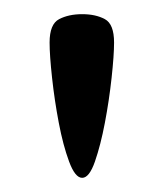

<svg xmlns="http://www.w3.org/2000/svg" viewBox="-20 -748 231 271"><path d="M96 -497Q86 -497 77.5 -520Q69 -543 63 -574.5Q57 -606 53.5 -638Q50 -670 50 -688Q50 -714 63.5 -721Q77 -728 96 -728Q115 -728 128 -721Q141 -714 141 -688Q141 -670 137.5 -638Q134 -606 128 -574.5Q122 -543 114 -520Q106 -497 96 -497Z"/></svg>

Font: Combo
Style: Regular
Weight: 400
Designer: Eduardo Rodriguez Tunni
Foundry: Eduardo Rodriguez Tunni
Version: Version 1.001